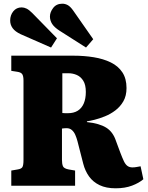

<svg xmlns="http://www.w3.org/2000/svg" viewBox="-20 -1004 798 1038"><path d="M605 14Q554 14 518.5 -3Q483 -20 461.5 -50Q440 -80 430 -119L399 -240Q394 -259 387 -275Q380 -291 368.5 -301Q357 -311 340 -311Q334 -311 327.5 -310.5Q321 -310 315 -309V-140Q315 -119 320 -106Q325 -93 351 -88L386 -82V0H41V-82L76 -88Q95 -91 101 -100.5Q107 -110 107 -140V-569Q107 -592 100.5 -602.5Q94 -613 73 -616L41 -621V-703H376Q435 -703 487 -694.5Q539 -686 579 -666.5Q619 -647 641.5 -613Q664 -579 664 -528Q664 -486 647 -456.5Q630 -427 603.5 -407Q577 -387 547 -375Q517 -363 491 -356.5Q465 -350 450 -348V-344Q517 -337 554 -314Q591 -291 607 -242L630 -180Q641 -151 649.5 -133Q658 -115 669 -107Q680 -99 696 -99Q707 -99 718 -101Q729 -103 740 -105L755 -35Q732 -15 694 -0.5Q656 14 605 14ZM347 -392Q379 -392 400.5 -405.5Q422 -419 433 -445Q444 -471 444 -507Q444 -545 430.5 -567Q417 -589 395.5 -598.5Q374 -608 350 -608H317V-393Q325 -392 332.5 -392Q340 -392 347 -392ZM445 -747 302 -838Q274 -856 262 -874.5Q250 -893 250 -915Q250 -938 267.5 -961Q285 -984 317 -984Q332 -984 346 -976.5Q360 -969 375 -948L484 -792ZM256 -747 92 -819Q62 -833 48.5 -851.5Q35 -870 35 -893Q35 -922 52 -943Q69 -964 97 -964Q110 -964 123.5 -957.5Q137 -951 154 -934L288 -797Z"/></svg>

Font: Literata 18pt ExtraBold
Style: Regular
Weight: 800
Designer: Latin by Veronika Burian and Jose Scaglione. Greek by Irene Vlachou. Cyrillic by Vera Evstafieva.
Foundry: TypeTogether
Version: Version 3.103;gftools[0.9.29]